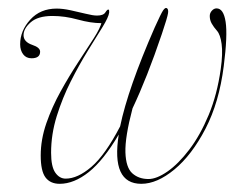

<svg xmlns="http://www.w3.org/2000/svg" viewBox="-20 -453 607 481"><path d="M397 -433Q402.5 -431 401 -420.2Q399.5 -409.5 385.5 -368Q348.5 -258.5 312 -181.5Q293 -109.5 294.2 -71.2Q295.5 -33 311.5 -18.8Q327.5 -4.5 352 -4.5Q372.5 -4.5 399.8 -23.5Q427 -42.5 454.2 -78.2Q481.5 -114 502.8 -165Q524 -216 533 -280Q538.5 -319 535.2 -342.8Q532 -366.5 523.5 -376Q515.5 -385 510.5 -393.8Q505.5 -402.5 505.5 -413Q505.5 -420.5 510.8 -426.2Q516 -432 522.5 -432Q540 -432 545.2 -398.5Q550.5 -365 540.5 -287Q529 -196.5 494.8 -130.5Q460.5 -64.5 417 -28.5Q373.5 7.5 334 7.5Q258 7.5 277.5 -116Q239.5 -51.5 202.5 -22Q165.5 7.5 129.5 7.5Q106 7.5 94 -8.5Q82 -24.5 82 -63.5Q82 -103.5 96.2 -144.5Q110.5 -185.5 132 -224.2Q153.5 -263 175.8 -297Q198 -331 214.8 -357Q231.5 -383 235 -398.5L234 -395Q207.5 -395 175 -404Q142.5 -413 111.5 -413Q75 -413 57 -397.2Q39 -381.5 39 -365Q39 -348 61 -340.5Q80.5 -334 80.5 -323.5Q80.5 -307 59 -307Q45.5 -307 38 -317Q30.5 -327 30.5 -342Q30.5 -376 55.8 -403.8Q81 -431.5 122 -431.5Q137.5 -431.5 157.2 -427.2Q177 -423 195 -418.5Q213 -414 223 -414Q239 -414 244 -422Q249 -430 252 -429Q254 -428 253.5 -421.5Q252 -410 236.8 -385.2Q221.5 -360.5 200 -325.8Q178.5 -291 157.5 -249.5Q136.5 -208 122.2 -162.2Q108 -116.5 108 -70.5Q108 -35.5 118.5 -20.5Q129 -5.5 144.5 -5.5Q174.5 -5.5 209 -35Q243.5 -64.5 281 -136.5Q300.5 -231 367.5 -384Q383.5 -419.5 388.5 -426.8Q393.5 -434 397 -433Z"/></svg>

Font: Fraunces 144pt Thin
Style: Italic
Weight: 100
Italic angle: -16°
Version: Version 1.000;[b76b70a41]